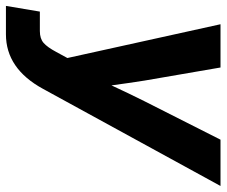

<svg xmlns="http://www.w3.org/2000/svg" viewBox="-91 -478 760 644"><g transform="rotate(90 289.0 -156.0)"><path d="M-13.2 204.1 5.9 90.3H71.3Q96.7 90.3 111.1 77.6Q125.5 64.9 141.1 35.6L161.6 -2L48.3 -515.6H193.4L237.3 -260.7Q241.7 -233.4 245.6 -205.6Q249.5 -177.7 253.4 -149.9Q279.3 -206.1 306.6 -260.7L435.5 -515.6H590.8L265.1 79.6Q197.3 204.1 82 204.1Z"/></g></svg>

Font: Inter Display
Style: Bold Italic
Weight: 700
Italic angle: -9.39999°
Designer: Rasmus Andersson
Foundry: rsms
Version: Version 4.000;git-a52131595